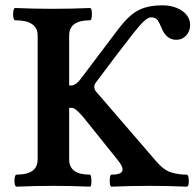

<svg xmlns="http://www.w3.org/2000/svg" viewBox="-20 -696 732 719"><path d="M42 3Q37 3 35 -8Q33 -19 35 -30.5Q37 -42 42 -42Q121 -42 121 -99V-563Q121 -620 37 -620Q32 -620 30 -631.5Q28 -643 30 -654.5Q32 -666 37 -666Q108 -663 177 -663Q248 -663 317 -666Q322 -666 323.5 -654.5Q325 -643 323.5 -631.5Q322 -620 317 -620Q239 -620 239 -563V-376H248Q255 -376 264.5 -382.5Q274 -389 284 -403L420 -583Q446 -618 470 -638.5Q494 -659 522.5 -667.5Q551 -676 588 -676Q618 -676 641.5 -666.5Q665 -657 678.5 -640.5Q692 -624 692 -602Q692 -580 677.5 -563.5Q663 -547 640 -547Q603 -547 585 -591Q578 -609 570.5 -620Q563 -631 546 -631Q535 -631 520 -617.5Q505 -604 481 -573.5Q457 -543 418 -492L339 -387Q336 -383 334.5 -379Q333 -375 333 -371Q333 -362 339 -354L564 -93Q593 -59 620.5 -50.5Q648 -42 679 -42Q684 -42 686 -30.5Q688 -19 686.5 -8Q685 3 679 3Q609 0 539 0Q467 0 398 3Q393 3 391.5 -8Q390 -19 391.5 -30.5Q393 -42 398 -42Q439 -42 439 -61Q439 -68 434 -77.5Q429 -87 419 -99L293 -256Q278 -274 267 -283Q256 -292 251 -292H239V-99Q239 -42 316 -42Q320 -42 321.5 -30.5Q323 -19 322 -8Q321 3 316 3Q247 0 179 0Q110 0 42 3Z"/></svg>

Font: Junicode VF
Style: Regular
Weight: 400
Designer: Peter S. Baker
Version: Version 2.213